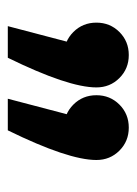

<svg xmlns="http://www.w3.org/2000/svg" viewBox="51 -791 350 492"><g transform="rotate(90 226.0 -545.0)"><path d="M47 -390 105 -611 204 -617Q204 -545 128 -390ZM121 -534Q86 -534 62 -558Q38 -582 38 -617Q38 -652 62 -676Q86 -700 121 -700Q156 -700 180 -676Q204 -652 204 -617Q204 -582 180 -558Q156 -534 121 -534ZM233 -390 291 -611 390 -617Q390 -545 314 -390ZM307 -534Q272 -534 248 -558Q224 -582 224 -617Q224 -652 248 -676Q272 -700 307 -700Q342 -700 366 -676Q390 -652 390 -617Q390 -582 366 -558Q342 -534 307 -534Z"/></g></svg>

Font: Afrihost Sans Med
Style: Regular
Weight: 500
Designer: Afrihost SP Pty Ltd
Version: Version 1.000